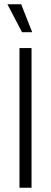

<svg xmlns="http://www.w3.org/2000/svg" viewBox="-20 -887 241 907"><path d="M72 0V-660H129V0ZM84 -735 15 -867H80L132 -735Z"/></svg>

Font: Bricolage Grotesque 24pt Condensed ExtraLight
Style: Regular
Weight: 250
Width: 3
Designer: Mathieu Triay
Foundry: Atelier Triay
Version: Version 1.001;gftools[0.9.33.dev8+g029e19f]